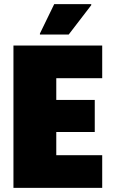

<svg xmlns="http://www.w3.org/2000/svg" viewBox="-20 -908 555 928"><path d="M45 0V-688H474V-530H252V-425H438V-270H252V-158H474V0ZM173 -741V-746L242 -888H421V-883L312 -741Z"/></svg>

Font: Saira Semi Condensed Black
Style: Regular
Weight: 900
Width: 4
Designer: Hector Gatti with collaboration of the Omnibus-Type team
Foundry: Omnibus-Type
Version: Version 1.001; ttfautohint (v1.8)